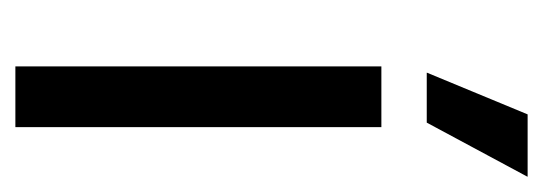

<svg xmlns="http://www.w3.org/2000/svg" viewBox="-254 -470 723 256"><g transform="rotate(90 108.0 -341.5)"><path d="M149 0H68V-488H149ZM76.5 -549 132 -683H215V-682.5L143 -548.5H76.5Z"/></g></svg>

Font: Anek Devanagari Medium
Style: Regular
Weight: 400
Version: Version 1.003